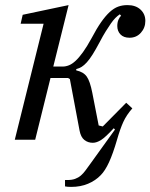

<svg xmlns="http://www.w3.org/2000/svg" viewBox="-20 -548 590 753"><path d="M151 -455H61L69 -490L249 -528L189 -287H226Q238 -287 250.5 -292Q263 -297 276.5 -309.5Q290 -322 305.5 -343.5Q321 -365 339 -398Q359 -436 376.5 -461Q394 -486 410.5 -501Q427 -516 443.5 -522Q460 -528 480 -528Q512 -528 531 -510.5Q550 -493 550 -466Q550 -439 532.5 -419.5Q515 -400 488 -400Q465 -400 452.5 -413Q440 -426 440 -446Q440 -460 444.5 -470.5Q449 -481 455 -486L450 -492Q441 -486 432.5 -477.5Q424 -469 415 -456Q406 -443 395 -425.5Q384 -408 371 -383Q355 -353 343 -334Q331 -315 320.5 -303.5Q310 -292 300.5 -286Q291 -280 279 -277V-272Q307 -266 320 -248Q333 -230 342 -184L367 -56L383 -52L475 -145L499 -123Q476 -97 463.5 -69.5Q451 -42 439 0Q423 55 407.5 88.5Q392 122 375 139Q355 160 325.5 172.5Q296 185 259 185Q251 185 245.5 184.5Q240 184 235 183V158H245Q262 158 274.5 153.5Q287 149 297 140.5Q307 132 316 119.5Q325 107 336 92L431 -40L426 -45Q394 -10 376.5 1Q359 12 344 12Q325 12 311 1Q297 -10 292 -36L254 -238L247 -242H178L118 0H38Z"/></svg>

Font: IBM Plex Serif
Style: Italic
Weight: 400
Italic angle: -14°
Designer: Mike Abbink, Paul van der Laan, Pieter van Rosmalen
Foundry: Bold Monday
Version: Version 3.001